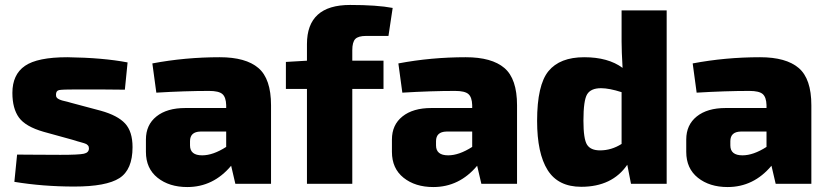

<svg xmlns="http://www.w3.org/2000/svg" viewBox="-20 -742 3342 775"><path d="M272 -178 156 -210Q83 -231 56.5 -267.5Q30 -304 30 -367Q30 -441 80.5 -476Q131 -511 252 -511Q396 -509 495 -490L484 -380Q418 -381 290 -381Q232 -381 219 -378.5Q206 -376 206 -360Q206 -357 206.5 -354Q207 -351 208.5 -349Q210 -347 211.5 -345.5Q213 -344 216 -342.5Q219 -341 222 -339.5Q225 -338 230.5 -336.5Q236 -335 240.5 -334Q245 -333 253 -331Q261 -329 267 -327L387 -295Q455 -276 485 -243.5Q515 -211 515 -148Q515 -57 462 -23Q409 11 280 11Q153 11 38 -8L49 -118Q59 -118 122 -117.5Q185 -117 224 -117Q298 -117 318.5 -121.5Q339 -126 339 -143Q339 -147 338 -150Q337 -153 334 -156Q331 -159 328.5 -160.5Q326 -162 319.5 -164Q313 -166 307.5 -167.5Q302 -169 291.5 -172Q281 -175 272 -178Z M611 -368 595 -486Q727 -511 867 -511Q972 -511 1023 -467.5Q1074 -424 1074 -317V0H930L913 -73Q841 13 736 13Q663 13 616 -24.5Q569 -62 569 -129V-179Q569 -238 611.5 -272Q654 -306 728 -306H893V-318Q892 -350 877.5 -362.5Q863 -375 824 -375Q727 -375 611 -368ZM747 -172V-155Q747 -115 796 -115Q840 -115 893 -149V-211H789Q747 -210 747 -172Z M1548 -597H1458Q1426 -597 1414 -584.5Q1402 -572 1402 -539V-497H1528V-383H1402V0H1219V-383H1134V-492L1219 -497V-564Q1219 -722 1393 -722Q1502 -722 1565 -710Z M1604 -368 1588 -486Q1720 -511 1860 -511Q1965 -511 2016 -467.5Q2067 -424 2067 -317V0H1923L1906 -73Q1834 13 1729 13Q1656 13 1609 -24.5Q1562 -62 1562 -129V-179Q1562 -238 1604.5 -272Q1647 -306 1721 -306H1886V-318Q1885 -350 1870.5 -362.5Q1856 -375 1817 -375Q1720 -375 1604 -368ZM1740 -172V-155Q1740 -115 1789 -115Q1833 -115 1886 -149V-211H1782Q1740 -210 1740 -172Z M2671 -700V0H2527L2512 -77Q2451 12 2326 12Q2233 12 2190.5 -55.5Q2148 -123 2148 -254Q2148 -399 2194 -455Q2240 -511 2338 -511Q2435 -511 2493 -468Q2489 -536 2489 -574V-700ZM2489 -161V-370Q2439 -386 2406 -386Q2365 -386 2350 -361.5Q2335 -337 2335 -255Q2335 -181 2349.5 -158Q2364 -135 2402 -135Q2448 -135 2489 -161Z M2792 -368 2776 -486Q2908 -511 3048 -511Q3153 -511 3204 -467.5Q3255 -424 3255 -317V0H3111L3094 -73Q3022 13 2917 13Q2844 13 2797 -24.5Q2750 -62 2750 -129V-179Q2750 -238 2792.5 -272Q2835 -306 2909 -306H3074V-318Q3073 -350 3058.5 -362.5Q3044 -375 3005 -375Q2908 -375 2792 -368ZM2928 -172V-155Q2928 -115 2977 -115Q3021 -115 3074 -149V-211H2970Q2928 -210 2928 -172Z"/></svg>

Font: Exo 2.0 Extra Bold
Style: Regular
Weight: 800
Designer: Natanael Gama
Version: Version 1.001;PS 001.001;hotconv 1.0.70;makeotf.lib2.5.58329